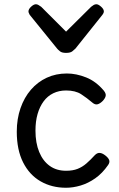

<svg xmlns="http://www.w3.org/2000/svg" viewBox="-20 -865 559 904"><path d="M291 19Q224 19 171.5 -11Q119 -41 89 -100Q59 -159 59 -245Q59 -305 76.5 -355.5Q94 -406 125.5 -442.5Q157 -479 200 -499Q243 -519 295 -519Q339 -519 385.5 -500.5Q432 -482 469 -438Q480 -424 477.5 -413Q475 -402 464 -390Q451 -377 439.5 -374Q428 -371 416 -381Q389 -404 362 -421.5Q335 -439 291 -439Q258 -439 231 -426Q204 -413 185.5 -388Q167 -363 157 -328.5Q147 -294 147 -250Q147 -192 164.5 -149.5Q182 -107 214 -84Q246 -61 291 -61Q323 -61 345.5 -70Q368 -79 387 -95.5Q406 -112 427 -135Q438 -146 450 -145Q462 -144 476 -133Q490 -122 494 -111.5Q498 -101 489 -88Q462 -49 428.5 -25.5Q395 -2 359.5 8.5Q324 19 291 19ZM434 -845Q443 -845 456 -833.5Q469 -822 469 -811Q469 -809 468 -805.5Q467 -802 462 -795L335 -636Q329 -630 320 -623Q311 -616 291 -616Q272 -616 263 -623Q254 -630 249 -636L120 -795Q116 -802 115 -805.5Q114 -809 114 -811Q114 -822 126.5 -833.5Q139 -845 149 -845Q155 -845 161 -841.5Q167 -838 174 -833L291 -716L409 -833Q415 -838 421 -841.5Q427 -845 434 -845Z"/></svg>

Font: Playwrite ES
Style: Regular
Weight: 400
Designer: Veronika Burian, José Scaglione
Foundry: TypeTogether
Version: Version 1.002